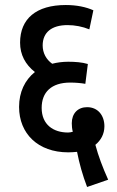

<svg xmlns="http://www.w3.org/2000/svg" viewBox="-20 -652 465 765"><path d="M327 93 411 64C389 15 372 -30 360 -75C382 -93 396 -118 396 -149C396 -191 371 -225 327 -225C290 -225 266 -200 266 -161C266 -150 267 -139 270 -127C263 -125 256 -124 251 -124C193 -124 146 -155 146 -222C146 -285 185 -323 260 -323C282 -323 303 -321 320 -318L330 -397C307 -404 279 -406 252 -406C229 -406 207 -403 188 -398C164 -415 150 -441 150 -471C150 -523 186 -552 249 -552C279 -552 309 -546 336 -535L352 -611C323 -624 286 -632 242 -632C124 -632 60 -577 60 -482C60 -434 81 -395 119 -365C79 -333 56 -285 56 -226C56 -120 131 -45 252 -45C264 -45 276 -46 287 -47C296 -1 309 46 327 93Z"/></svg>

Font: Noto Sans Devanagari ExtraCondensed Medium
Style: Regular
Weight: 500
Width: 2
Designer: Jelle Bosma - Monotype Design Team
Foundry: Monotype Imaging Inc.
Version: Version 2.004